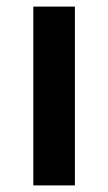

<svg xmlns="http://www.w3.org/2000/svg" viewBox="-20 -562 327 582"><path d="M207 0H81V-542H207Z"/></svg>

Font: Noto Sans Armenian SemiBold
Style: Regular
Weight: 600
Designer: Monotype Design Team
Foundry: Monotype Imaging Inc.
Version: Version 2.007